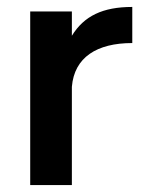

<svg xmlns="http://www.w3.org/2000/svg" viewBox="-20 -533 424 553"><path d="M187 -283C194 -368 259 -409 361 -409V-513C276 -513 222 -487 187 -430V-500H67V0H187Z"/></svg>

Font: Perun SemiBold
Style: Regular
Weight: 600
Foundry: Copyright (c) Stefan Peev, Context Ltd, 2016
Version: Version 1.089